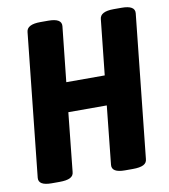

<svg xmlns="http://www.w3.org/2000/svg" viewBox="-80 -770 741 841"><g transform="rotate(-10 290.5 -350.0)"><path d="M82 2Q23 2 26 -32L93 -669Q96 -702 156 -702H191Q251 -702 248 -668L222 -423H393L419 -669Q422 -702 482 -702H517Q577 -702 574 -668L507 -31Q506 -14 490.5 -6Q475 2 443 2H408Q349 2 352 -32L379 -292H208L181 -31Q180 -14 164.5 -6Q149 2 117 2Z"/></g></svg>

Font: Asap Condensed
Style: Bold Italic
Weight: 700
Width: 3
Italic angle: -6°
Designer: Pablo Cosgaya
Foundry: Omnibus-Type
Version: Version 3.001; ttfautohint (v1.8.4.7-5d5b)